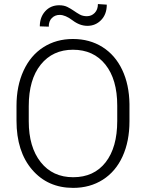

<svg xmlns="http://www.w3.org/2000/svg" viewBox="-20 -912 717 942"><path d="M61 0ZM615.2 -316.9Q615.2 -218.8 581.3 -144.5Q547.4 -70.3 484.4 -30.3Q421.4 9.8 338.9 9.8Q214.4 9.8 137.7 -79.3Q61 -168.5 61 -319.8V-393.1Q61 -490.2 95.5 -565.2Q129.9 -640.1 192.9 -680.4Q255.9 -720.7 337.9 -720.7Q419.9 -720.7 482.7 -681.2Q545.4 -641.6 579.6 -569.3Q613.8 -497.1 615.2 -401.9ZM555.2 -394Q555.2 -522.5 497.1 -595.2Q439 -668 337.9 -668Q238.8 -668 179.9 -595Q121.1 -522 121.1 -391.1V-316.9Q121.1 -190.4 179.7 -116.5Q238.3 -42.5 338.9 -42.5Q440.9 -42.5 498 -115.5Q555.2 -188.5 555.2 -318.8ZM503.9 -889.2Q503.9 -842.3 476.3 -813.7Q448.7 -785.2 408.7 -785.2Q371.6 -785.2 336.2 -812Q300.8 -838.9 272.9 -838.9Q250 -838.9 234.6 -823.7Q219.2 -808.6 219.2 -781.2L175.3 -782.7Q175.3 -827.6 201.9 -856.9Q228.5 -886.2 270.5 -886.2Q293.9 -886.2 310.5 -877.9Q327.1 -869.6 341.8 -859.4Q356.4 -849.1 371.3 -840.8Q386.2 -832.5 406.2 -832.5Q428.7 -832.5 444.6 -848.6Q460.4 -864.7 460.4 -892.1Z"/></svg>

Font: Roboto Light
Style: Regular
Weight: 300
Designer: Google
Version: Version 2.134; 2016; ttfautohint (v1.6)